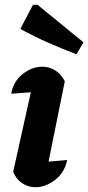

<svg xmlns="http://www.w3.org/2000/svg" viewBox="-20 -775 369 803"><path d="M261 -106Q250 -53 210.5 -22.5Q171 8 128 8Q99 8 74 -8Q49 -24 35 -56L109 -389Q87 -387 67.5 -386Q48 -385 27 -383Q36 -435 75 -465.5Q114 -496 157 -496Q186 -496 211 -480.5Q236 -465 251 -435L183 -99Q223 -102 261 -106ZM300 -548Q239 -571 180.5 -597Q122 -623 65 -654L118 -755H137L329 -598Z"/></svg>

Font: Piazzolla
Style: Bold Italic
Weight: 700
Italic angle: -11.3°
Designer: Juan Pablo del Peral
Foundry: Huerta Tipografica
Version: Version 1.330